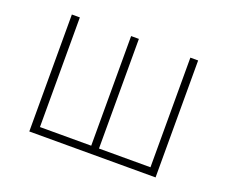

<svg xmlns="http://www.w3.org/2000/svg" viewBox="-92 -670 964 813"><g transform="rotate(20 390.0 -263.5)"><path d="M105 0H674V-527H639V-33H407V-527H372V-33H141V-527H105Z"/></g></svg>

Font: Noto Sans CJK Thin
Style: Regular
Weight: 100
Designer: Ryoko NISHIZUKA (kana & ideographs); Paul D. Hunt (Latin, Greek & Cyrillic); Wenlong ZHANG (bopomofo); Sandoll Communica
Foundry: Adobe Systems Incorporated
Version: Version 1.000;PS 1;hotconv 1.0.78;makeotf.lib2.5.61930